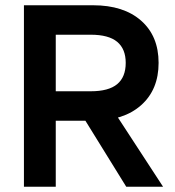

<svg xmlns="http://www.w3.org/2000/svg" viewBox="-20 -710 667 730"><path d="M127 -251V-363H325Q393 -363 425.5 -390Q458 -417 458 -471Q458 -524 425.5 -551Q393 -578 325 -578H127V-690H334Q450 -690 516.5 -631.5Q583 -573 583 -471Q583 -369 516.5 -310Q450 -251 334 -251ZM71 0V-690H192V0ZM460 0 275 -299H405L600 0Z"/></svg>

Font: Radio Canada Big Medium
Style: Regular
Weight: 500
Designer: Étienne Aubert Bonn
Foundry: Coppers and Brasses
Version: Version 1.001